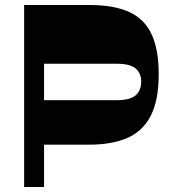

<svg xmlns="http://www.w3.org/2000/svg" viewBox="-20 -750 676 770"><path d="M133.7 -169.8V-348.2H448.5Q501.5 -348.2 523.9 -367.6Q546.3 -387 546.3 -423Q546.3 -456.5 523.8 -475.4Q501.2 -494.3 450.5 -494.3H121.2V-730H337.8Q436.8 -730 498.1 -701.9Q559.5 -673.8 588 -612.5Q616.5 -551.3 616.5 -452.3Q616.5 -348.8 585.1 -286.8Q553.7 -224.8 491.9 -197.3Q430 -169.8 337.5 -169.8ZM76.8 0V-730H156.7V0Z"/></svg>

Font: Savate ExtraLight
Style: Regular
Weight: 200
Designer: Max Esnée
Foundry: Plomb Type
Version: Version 2.000